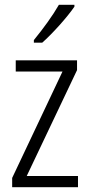

<svg xmlns="http://www.w3.org/2000/svg" viewBox="-20 -785 375 805"><path d="M292 -757V-765H227C200 -718 162 -666 122 -617V-606H157C200 -644 262 -713 292 -757ZM307 0V-47H92L303 -491V-532H46V-485H242L31 -39V0Z"/></svg>

Font: Noto Sans Malayalam Condensed Light
Style: Regular
Weight: 300
Width: 3
Designer: Jelle Bosma - Monotype Design Team
Foundry: Monotype Imaging Inc.
Version: Version 2.104